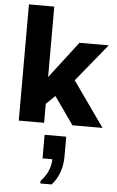

<svg xmlns="http://www.w3.org/2000/svg" viewBox="-68 -765 721 1185"><g transform="rotate(5 292.0 -172.5)"><path d="M62 0V-720H219V-283.5L393.5 -511H574.5L384.5 -278L581 0H394.5L274 -171L219 -117.5V0ZM228.5 375V359Q259 327 274 291.5Q289 256 289 219.5H228.5V73.5H362.5V197.5Q362.5 247 346.5 293.5Q330.5 340 298 375Z"/></g></svg>

Font: Chivo Medium
Style: Regular
Weight: 500
Designer: Hector Gatti
Foundry: Omnibus-Type
Version: Version 2.002